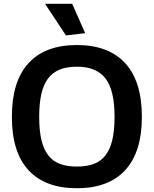

<svg xmlns="http://www.w3.org/2000/svg" viewBox="-20 -989 816 1019"><path d="M330 -801 219 -969H363L432 -813ZM388 10Q220 10 131.5 -85.5Q43 -181 43 -369Q43 -558 131.5 -654Q220 -750 388 -750Q556 -750 644.5 -653.5Q733 -557 733 -369Q733 -182 644.5 -86Q556 10 388 10ZM388 -105Q441 -105 479 -119.5Q517 -134 541 -166Q565 -198 576.5 -248Q588 -298 588 -369Q588 -510 540 -572.5Q492 -635 388 -635Q335 -635 297.5 -620Q260 -605 235.5 -573Q211 -541 199.5 -490.5Q188 -440 188 -369Q188 -298 199.5 -248Q211 -198 235 -166Q259 -134 297 -119.5Q335 -105 388 -105Z"/></svg>

Font: Encode Sans Normal
Style: SemiBold
Weight: 600
Designer: Pablo Impallari, Andres Torresi
Foundry: Pablo Impallari, Andres Torresi
Version: Version 1.000; ttfautohint (v1.00) -l 8 -r 50 -G 200 -x 14 -